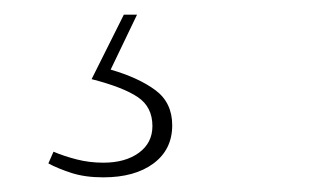

<svg xmlns="http://www.w3.org/2000/svg" viewBox="-20 -20 440 262"><path d="M105 88 149 0H167L131 75Q169 86 192 103Q215 120 215 151Q215 184 189.5 203Q164 222 121 222Q96 222 77.5 216Q59 210 46 203L53 187Q67 193 84.5 197.5Q102 202 121 202Q151 202 169.5 188.5Q188 175 188 152Q188 126 168 112.5Q148 99 105 88Z"/></svg>

Font: Source Serif 4 SmText ExtraLight
Style: Italic
Weight: 200
Italic angle: -12°
Designer: Frank Grießhammer
Foundry: Adobe
Version: Version 4.005;hotconv 1.1.0;makeotfexe 2.6.0